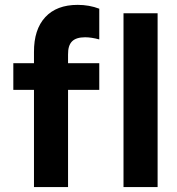

<svg xmlns="http://www.w3.org/2000/svg" viewBox="-20 -761 720 781"><path d="M34.2 -503.9H118.2V-548.8Q117.7 -641.1 164.1 -691.2Q210.4 -741.2 295.9 -741.2Q342.8 -741.2 383.8 -725.6V-600.6Q351.6 -609.4 326.2 -609.4Q289.6 -609.4 272.9 -592.5Q256.3 -575.7 256.8 -539.1V-503.9H383.8V-395.5H256.8V0H118.2V-395.5H34.2ZM482.4 -707H621.1V0H482.4Z"/></svg>

Font: Wanted Sans
Style: Bold
Weight: 700
Designer: Original Design by Kil Hyung-jin and Kang Hanbin, Wanted Lab, Inc; Hangeul from Source Han Sans by Jang Soo-young and Ka
Foundry: Wanted Lab, Inc.
Version: Version 1.000